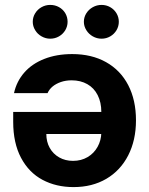

<svg xmlns="http://www.w3.org/2000/svg" viewBox="-20 -763 614 790"><path d="M539.5 -267.9Q539.5 -186.3 507.6 -123.8Q475.6 -61.4 417.6 -27.3Q359.5 6.8 282.7 6.8Q211.1 6.8 154.9 -23.1Q98.7 -53.1 66.5 -113.8Q34.3 -174.4 34.3 -261.7V-302.4H480.3V-211.7H170.6Q170.6 -179.5 184.6 -154.5Q198.6 -129.5 223.6 -115.3Q248.5 -101.1 280.5 -101.1Q314.1 -101.1 340.4 -116.6Q366.7 -132.1 381.5 -158.8Q396.4 -185.5 396.9 -217.2V-302.1Q396.9 -341.9 381.9 -371.5Q366.9 -401.2 339.2 -416.8Q311.5 -432.5 274.9 -432.5Q250.7 -432.5 230.7 -425.6Q210.7 -418.7 196.6 -407.2Q182.6 -395.6 175.6 -379.7H37.6Q48.1 -428 79.9 -464.4Q111.7 -500.8 162.3 -520.6Q212.9 -540.5 277.1 -540.5Q357.2 -540.5 416.4 -507.3Q475.6 -474.2 507.6 -412.7Q539.5 -351.1 539.5 -267.9ZM114.8 -673.3Q114.8 -692.2 124.6 -708.2Q134.3 -724.2 150.9 -733.5Q167.5 -742.8 186.5 -742.8Q206.4 -742.8 222.7 -733.7Q239 -724.7 248.6 -708.7Q258.1 -692.6 258.1 -673.3Q258.1 -654.8 248.6 -638.7Q239 -622.7 222.7 -613.3Q206.4 -603.8 186.5 -603.8Q167.9 -603.8 151.1 -613.3Q134.3 -622.7 124.6 -639Q114.8 -655.2 114.8 -673.3ZM325.1 -673.3Q325.1 -692.2 335.1 -708.2Q345.2 -724.2 361.9 -733.5Q378.7 -742.8 397.8 -742.8Q417.3 -742.8 433.6 -733.5Q449.8 -724.2 459.4 -708.2Q468.9 -692.2 468.9 -673.3Q468.9 -654.8 459.4 -638.7Q449.8 -622.7 433.6 -613.3Q417.3 -603.8 397.8 -603.8Q378.7 -603.8 361.9 -613.3Q345.2 -622.7 335.1 -639Q325.1 -655.2 325.1 -673.3Z"/></svg>

Font: Pretendard JP Variable
Style: Regular
Weight: 400
Designer: Base glyphs from Inter by Rasmus Andersson; Hangul glyphs from Noto Sans CJK(Source Han Sans) by Jang Soo-young and Kang
Foundry: Kil Hyung-jin
Version: Version 1.307;Glyphs 3.2 (3192)